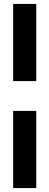

<svg xmlns="http://www.w3.org/2000/svg" viewBox="-20 -820 251 980"><path d="M47 -800H165V-406H47ZM47 -254H165V140H47Z"/></svg>

Font: Niramit SemiBold
Style: Regular
Weight: 600
Designer: Katatrad Aksorn Co.,Ltd.
Foundry: Cadson Demak Co.,Ltd.
Version: Version 1.001; ttfautohint (v1.6)